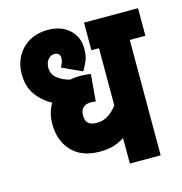

<svg xmlns="http://www.w3.org/2000/svg" viewBox="-97 -720 765 807"><g transform="rotate(-15 286.0 -316.0)"><path d="M572 -502H504V0H370V-111Q348 -97 323.5 -89Q299 -81 261 -81Q184 -81 141 -126Q98 -171 98 -245Q98 -293 121 -332Q81 -353 54.5 -389.5Q28 -426 28 -481Q28 -523 47 -557.5Q66 -592 100.5 -612Q135 -632 182 -632Q240 -632 275 -599.5Q310 -567 310 -518Q310 -485 301.5 -465Q293 -445 281 -425L194 -465Q198 -471 202.5 -481Q207 -491 207 -503Q207 -513 201.5 -520Q196 -527 182 -527Q166 -527 154.5 -513Q143 -499 143 -478Q143 -448 166 -430.5Q189 -413 218 -406Q240 -410 264 -410Q272 -410 285.5 -409Q299 -408 309 -406L299 -289Q290 -291 276 -291Q257 -291 244.5 -280Q232 -269 232 -246Q232 -221 245 -211Q258 -201 280 -201Q308 -201 330.5 -215.5Q353 -230 370 -253V-502H337V-622H572Z"/></g></svg>

Font: Noto Sans ExtraCondensed ExtraBold
Style: Italic
Weight: 800
Width: 2
Italic angle: -12°
Designer: Monotype Design Team
Foundry: Monotype Imaging Inc.
Version: Version 2.013; ttfautohint (v1.8.4.7-5d5b)